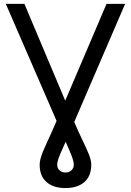

<svg xmlns="http://www.w3.org/2000/svg" viewBox="-20 -747 670 983"><path d="M9.8 -727.1H105L353.5 -137.7Q381.3 -72.3 402.6 -28.6Q423.8 15.1 435.5 44.4Q447.3 73.7 447.3 96.7Q447.3 135.3 431.6 161.6Q416 188 386.2 201.9Q356.4 215.8 315.4 215.8Q253.4 215.8 218.3 185.1Q183.1 154.3 183.1 96.7Q183.1 82 187.3 66.2Q191.4 50.3 199.2 30.8Q207 11.2 218.3 -12.9Q229.5 -37.1 243.4 -67.9Q257.3 -98.6 273.9 -137.7L525.4 -727.1H620.6L331.1 -55.2Q313.5 -14.2 300.3 14.4Q287.1 43 280 62.7Q272.9 82.5 272.9 96.7Q272.9 113.8 284.7 125Q296.4 136.2 315.4 136.2Q334.5 136.2 346.2 124.5Q357.9 112.8 357.9 96.7Q357.9 82.5 351.3 63.5Q344.7 44.4 332.3 15.9Q319.8 -12.7 301.3 -55.2Z"/></svg>

Font: Sahel VF Regular
Style: Regular
Weight: 400
Foundry: Saber Rastikerdar (saber.rastikerdar@gmail.com)
Version: Version 3.4.0